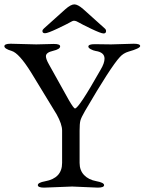

<svg xmlns="http://www.w3.org/2000/svg" viewBox="-20 -853 661 878"><path d="M310 -756Q287 -743 242.5 -722Q198 -701 186 -701Q174 -701 174 -711Q174 -717 181 -723L279 -811Q304 -833 320 -833Q336 -833 361 -811L459 -723Q465 -718 465 -711Q465 -700 453.5 -700Q442 -700 398 -721Q354 -742 337 -752Q320 -762 310 -756ZM427 5 310 0 182 5Q153 5 153 -6.5Q153 -18 186 -24Q264 -38 264 -108V-256Q264 -285 239 -330L122 -522Q67 -610 33.5 -620Q0 -630 0 -641.5Q0 -653 29 -653L146 -650L226 -652Q255 -652 255 -641Q255 -628 222.5 -620.5Q190 -613 190 -596Q190 -583 203 -560L295 -395Q317 -357 323 -357Q340 -357 440 -534Q458 -564 458 -585Q458 -614 417 -620Q406 -622 395 -628Q384 -634 384 -640Q384 -651 413 -651L488 -650L592 -653Q621 -653 621 -642.5Q621 -632 568 -617Q544 -610 528 -592Q487 -548 369 -346Q351 -315 347.5 -301Q344 -287 344 -256V-108Q344 -74 364.5 -52.5Q385 -31 420.5 -24.5Q456 -18 456 -6.5Q456 5 427 5Z"/></svg>

Font: EB Garamond
Style: Regular
Weight: 400
Version: Version 0.012